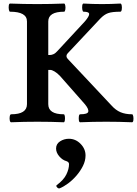

<svg xmlns="http://www.w3.org/2000/svg" viewBox="-20 -686 772 1082"><path d="M43 3Q37 3 35 -8Q33 -19 35 -30.5Q37 -42 43 -42Q132 -42 132 -99V-565Q132 -620 37 -620Q32 -620 30 -631.5Q28 -643 29.5 -654.5Q31 -666 37 -666Q114 -663 190 -663Q266 -663 341 -666Q346 -666 348 -654.5Q350 -643 348 -631.5Q346 -620 341 -620Q252 -620 252 -565V-376H261Q271 -376 282 -381Q293 -386 306 -401L458 -565Q483 -594 482.5 -607Q482 -620 451 -620Q446 -620 444 -631.5Q442 -643 443.5 -654.5Q445 -666 451 -666Q503 -663 555 -663Q606 -663 658 -666Q664 -666 666 -654.5Q668 -643 666 -631.5Q664 -620 658 -620Q612 -620 589.5 -612Q567 -604 545 -581L361 -385Q348 -370 361 -355L608 -92Q632 -65 659.5 -53.5Q687 -42 724 -42Q729 -42 731 -30.5Q733 -19 731.5 -8Q730 3 724 3Q650 0 579 0Q504 0 432 3Q426 3 424.5 -8Q423 -19 424.5 -30.5Q426 -42 432 -42Q474 -42 477.5 -56.5Q481 -71 459 -98L319 -257Q302 -275 287 -283.5Q272 -292 264 -292H252V-99Q252 -42 339 -42Q344 -42 345.5 -30.5Q347 -19 345.5 -8Q344 3 339 3Q264 0 191 0Q116 0 43 3ZM317 375Q309 378 301.5 369.5Q294 361 300 357Q339 328 354 297Q369 266 369 239Q369 227 354 222Q332 216 314 195Q296 174 296 151Q296 125 318.5 110.5Q341 96 368 96Q406 96 434 124.5Q462 153 462 190Q462 220 447.5 249Q433 278 411 303.5Q389 329 364 347.5Q339 366 317 375Z"/></svg>

Font: Junicode SmExp
Style: Bold
Weight: 700
Width: 6
Designer: Peter S. Baker
Version: Version 2.205; ttfautohint (v1.8.4)